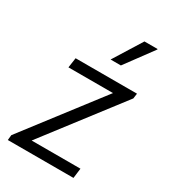

<svg xmlns="http://www.w3.org/2000/svg" viewBox="-184 -844 833 937"><g transform="rotate(30 233.0 -375.0)"><path d="M12 0 15 -29 342 -455H91L99 -511H445L441 -482L114 -56H389L382 0ZM250 -591 349 -750H423V-747L308 -591Z"/></g></svg>

Font: Chivo ExtraLight
Style: Italic
Weight: 250
Italic angle: -8.05°
Designer: Hector Gatti
Foundry: Omnibus-Type
Version: Version 2.002